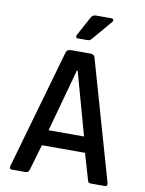

<svg xmlns="http://www.w3.org/2000/svg" viewBox="-92 -900 730 965"><g transform="rotate(10 273.5 -418.0)"><path d="M318 -836H396Q405 -836 407.5 -831Q410 -826 405 -819L320 -719Q311 -707 298 -707H249Q234 -707 241 -724L293 -820Q301 -836 318 -836ZM108 0H36Q22 0 26 -17L200 -626Q205 -643 224 -643H324Q344 -643 348 -626L522 -17Q526 0 511 0H440Q431 0 427.5 -3.5Q424 -7 422 -17L384 -147H164L126 -17Q122 0 108 0ZM272 -547 184 -227H365L276 -547Z"/></g></svg>

Font: Rajdhani SemiBold
Style: Regular
Weight: 600
Designer: Satya Rajpurohit, Jyotish Sonowal
Foundry: Indian Type Foundry
Version: Version 1.201 February 1, 2022